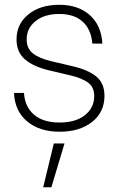

<svg xmlns="http://www.w3.org/2000/svg" viewBox="-20 -544 496 805"><path d="M230 8.3Q146 8.3 94 -34.9Q42 -78.1 38.6 -154.3H80.6Q84 -96.7 122.3 -63.5Q160.6 -30.3 229.5 -30.3Q296.9 -30.3 335.9 -61Q375 -91.8 375 -141.1Q375 -179.2 348.9 -198Q322.8 -216.8 274.9 -228L187.5 -248.5Q119.6 -264.6 84.5 -295.2Q49.3 -325.7 49.3 -378.4Q49.3 -443.4 98.9 -483.6Q148.4 -523.9 228.5 -523.9Q307.6 -523.9 356.2 -481Q404.8 -438 409.2 -361.3H367.2Q362.3 -420.4 326.9 -452.9Q291.5 -485.4 228.5 -485.4Q166.5 -485.4 129.2 -455.6Q91.8 -425.8 91.8 -378.4Q91.8 -340.3 118.7 -319.6Q145.5 -298.8 195.8 -287.1L283.7 -266.6Q350.1 -251 384 -222.9Q418 -194.8 418 -142.1Q418 -73.7 366 -32.7Q314 8.3 230 8.3ZM161.1 241.2 205.6 57.6H250.5L195.3 241.2Z"/></svg>

Font: Inter Display ExtraLight
Style: Regular
Weight: 200
Designer: Rasmus Andersson
Foundry: rsms
Version: Version 4.000;git-a52131595